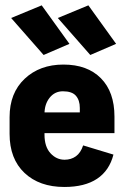

<svg xmlns="http://www.w3.org/2000/svg" viewBox="-20 -704 468 733"><path d="M16.6 -192.9Q16.6 -97.7 73.5 -43.9Q130.4 9.8 225.6 9.8Q303.7 9.8 350.6 -21.5Q397.5 -52.7 413.1 -113.8L297.4 -148.9Q288.1 -120.6 269.8 -107.4Q251.5 -94.2 226.6 -94.2Q195.3 -94.2 172.6 -119.1Q149.9 -144 149.9 -189.9V-269.5Q149.9 -306.2 169.4 -330.8Q189 -355.5 220.2 -355.5Q254.9 -355.5 269.8 -338.4Q284.7 -321.3 284.7 -292V-274.9H90.8V-195.8H417V-258.8Q417 -353 365.2 -405.3Q313.5 -457.5 222.2 -457.5Q131.8 -457.5 74.2 -403.3Q16.6 -349.1 16.6 -256.8ZM146.5 -494.1 245.1 -536.6 139.2 -683.6 22.5 -635.3ZM324.7 -494.1 423.3 -536.6 317.4 -683.6 200.7 -635.3Z"/></svg>

Font: Roboto Flex Super Cond Bold
Style: Regular
Weight: 700
Width: 3
Designer: Berlow after Robertson
Foundry: Google
Version: Version 3.000